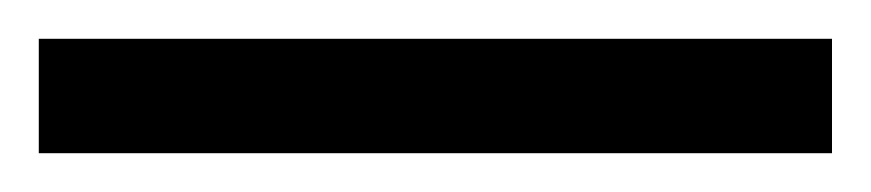

<svg xmlns="http://www.w3.org/2000/svg" viewBox="-25 63 449 99"><path d="M-5 142H404V83H-5Z"/></svg>

Font: Noto Serif Myanmar Condensed
Style: Bold
Weight: 700
Width: 3
Designer: Ben Mitchell and the Monotype Design Team
Foundry: Monotype Imaging Inc.
Version: Version 2.106